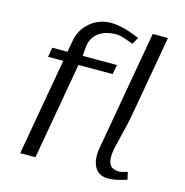

<svg xmlns="http://www.w3.org/2000/svg" viewBox="-115 -900 981 1017"><g transform="rotate(15 375.0 -391.5)"><path d="M83.5 0 177.2 -531.2H93.8L103 -583.5H186.5L197.8 -647Q209 -710 257.6 -750.7Q306.2 -791.5 374 -791.5Q391.1 -791.5 424.3 -785.2Q457.5 -778.8 486.3 -767.6L528.3 -751L508.3 -713.4L460.4 -730Q432.1 -739.7 414.1 -739.7Q356.9 -739.7 320.1 -714.8Q283.2 -689.9 274.4 -640.6Q273.4 -634.8 270 -583.5H457.5L448.2 -531.2H260.7L167 0ZM598.1 -791.5H681.6L602.5 -343.8Q597.2 -312.5 577.9 -234.4Q558.6 -156.2 557.6 -149.9Q553.2 -124 553.2 -105.5Q553.2 -73.7 567.4 -57.6Q581.5 -41.5 613.8 -41.5Q627.4 -41.5 659.7 -51.3L668.9 -11.2Q608.4 9.3 566.4 9.3Q523.4 9.3 501 -18.8Q478.5 -46.9 478.5 -94.7Q478.5 -113.8 482.4 -135.3Z"/></g></svg>

Font: Resagnicto
Style: Italic
Weight: 500
Italic angle: -10°
Version: Version 0.999